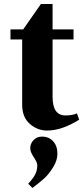

<svg xmlns="http://www.w3.org/2000/svg" viewBox="-20 -636 413 953"><path d="M32 -440V-490H95L183 -616H241V-490H345V-440H241V-155Q241 -63 305 -63Q339 -63 362 -73L373 -42Q287 12 214 12Q166 12 128 -21Q90 -54 90 -117V-440ZM120 276Q144 250 154.5 230Q165 210 165 184Q165 170 147.5 144Q130 118 130 100Q130 77 146.5 59.5Q163 42 189 42Q222 42 243.5 65Q265 88 265 127Q265 160 243.5 194.5Q222 229 200 249Q178 269 141 297Z"/></svg>

Font: Heuristica
Style: Bold
Weight: 700
Version: Version 1.0.2